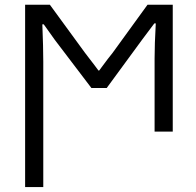

<svg xmlns="http://www.w3.org/2000/svg" viewBox="-20 -545 813 795"><path d="M84 229.5V-525.4H186.5L332 -326.2Q337.9 -318.4 349.6 -303.2Q361.3 -288.1 370.6 -275.9Q379.9 -263.7 387.7 -252.9H390.6Q397.5 -261.7 405.8 -273.4Q414.1 -285.2 426.3 -300.8Q438.5 -316.4 446.3 -326.2L590.8 -525.4H695.3V0H620.1V-302.7Q620.1 -360.4 625 -448.2H619.1L569.3 -381.8L421.9 -180.7H358.4L207 -379.9L161.1 -444.3H155.3Q159.2 -348.6 159.2 -289.1V229.5Z"/></svg>

Font: Gothic A1
Style: Regular
Weight: 400
Designer: HanYang I&C Co.,Ltd.
Foundry: HanYang I&C Co.,Ltd.
Version: Version 2.50